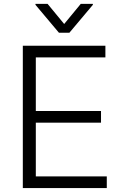

<svg xmlns="http://www.w3.org/2000/svg" viewBox="-20 -961 633 981"><path d="M223 -941.4H161.2V-936.4L281.2 -793.7H334.5L454.5 -936.4V-941.4H392.8L307.9 -838.4ZM96.6 0H525.6V-59.7H163V-334.2H496.1V-393.8H163V-667.6H518.5V-727.3H96.6Z"/></svg>

Font: TID UI Light
Style: Regular
Weight: 300
Designer: The TID Project Authors
Foundry: Bakken & Bæck
Version: Version 1.001;hotconv 1.0.109;makeotfexe 2.5.65596